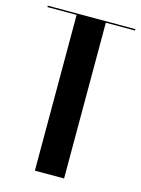

<svg xmlns="http://www.w3.org/2000/svg" viewBox="-118 -762 607 825"><g transform="rotate(15 185.0 -349.5)"><path d="M379.9 -699.2V-692.9H250V0H120.1V-692.9H-9.8V-699.2Z"/></g></svg>

Font: Moniqa Black Display
Style: Regular
Weight: 900
Designer: Rajesh Rajput
Foundry: Rajesh Rajput
Version: Version 1.000